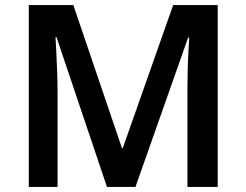

<svg xmlns="http://www.w3.org/2000/svg" viewBox="-20 -734 968 754"><path d="M400 0 202 -588H198Q199 -568 201 -531.5Q203 -495 204.5 -453.5Q206 -412 206 -375V0H93V-714H268L459 -152H462L660 -714H835V0H716V-381Q716 -415 717 -455Q718 -495 720 -530.5Q722 -566 723 -587H719L512 0Z"/></svg>

Font: Noto Sans New Tai Lue Semibold
Style: Regular
Weight: 400
Designer: Monotype Design Team
Foundry: Monotype Imaging Inc.
Version: Version 2.004; ttfautohint (v1.8.4.7-5d5b)